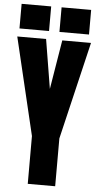

<svg xmlns="http://www.w3.org/2000/svg" viewBox="-67 -1092 579 1131"><g transform="rotate(5 223.0 -526.5)"><path d="M142.1 0V-282.7L4.9 -859.4H175.3L223.1 -568.4L271 -859.4H440.9L304.2 -282.7V0ZM250 -907.7V-1053.2H424.8V-907.7ZM13.7 -907.7V-1053.2H188.5V-907.7Z"/></g></svg>

Font: Anton SC
Style: Regular
Weight: 400
Designer: Vernon Adams
Foundry: Vernon Adams
Version: Version 2.116; ttfautohint (v1.8.4.7-5d5b)